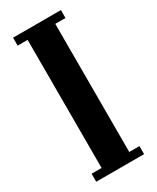

<svg xmlns="http://www.w3.org/2000/svg" viewBox="-183 -754 659 808"><g transform="rotate(-30 147.0 -350.0)"><path d="M31.5 0V-39H80V-661.5H31.5V-700H264V-661.5H214.5V-39H264V0Z"/></g></svg>

Font: Imbue Thin 10pt ExtraBold
Style: Regular
Weight: 800
Version: Version 1.102